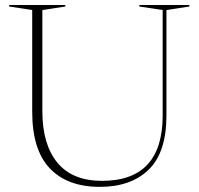

<svg xmlns="http://www.w3.org/2000/svg" viewBox="-20 -735 794 766"><path d="M629 -274.5V-695L536 -709V-715H735.5V-709L644 -695V-274.5Q644 -127 573.2 -58.2Q502.5 10.5 378.5 10.5Q249 10.5 178.8 -63.2Q108.5 -137 108.5 -289V-695L16.5 -709V-715H240.5V-709L149 -695V-291.5Q149 -159 208.8 -86.2Q268.5 -13.5 387 -13.5Q629 -13.5 629 -274.5Z"/></svg>

Font: Newsreader Display ExtraLight
Style: Regular
Weight: 275
Designer: Hugues Gentile
Foundry: Production Type
Version: Version 1.001